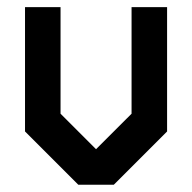

<svg xmlns="http://www.w3.org/2000/svg" viewBox="-20 -508 528 528"><path d="M341.8 -488.3H439.5V-146.5L293 0H195.3L48.8 -146.5V-488.3H146.5V-195.3L244.1 -97.7L341.8 -195.3Z"/></svg>

Font: BabelStone Runic Norn
Style: Regular
Weight: 400
Designer: Andrew West
Foundry: BabelStone
Version: Version 3.002 March 14, 2022